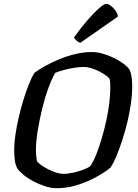

<svg xmlns="http://www.w3.org/2000/svg" viewBox="-20 -995 728 1015"><path d="M279 0Q250 0 218 -10.5Q186 -21 156.5 -36.5Q127 -52 104.5 -70.5Q82 -89 72 -104Q63 -119 59 -143.5Q55 -168 55 -203Q55 -236 61 -279Q67 -322 78 -370Q89 -418 103 -464Q117 -510 132 -548Q147 -586 162 -610Q186 -628 220.5 -647Q255 -666 295 -682.5Q335 -699 379 -709.5Q423 -720 467 -720Q491 -720 520.5 -712Q550 -704 578.5 -690.5Q607 -677 630.5 -660Q654 -643 665 -626Q673 -609 676 -585.5Q679 -562 679 -534Q679 -497 672.5 -450.5Q666 -404 654.5 -354.5Q643 -305 627.5 -257.5Q612 -210 596 -171Q580 -132 563 -108Q535 -85 489 -59.5Q443 -34 389 -17Q335 0 279 0ZM314 -76Q340 -76 368.5 -82.5Q397 -89 421.5 -98.5Q446 -108 457 -116Q474 -141 489 -179Q504 -217 517.5 -262.5Q531 -308 541.5 -355.5Q552 -403 557.5 -448Q563 -493 563 -529Q563 -542 562.5 -554.5Q562 -567 560 -576Q557 -584 542.5 -594.5Q528 -605 507.5 -616Q487 -627 464.5 -634Q442 -641 424 -641Q399 -641 371.5 -636.5Q344 -632 318 -625Q292 -618 272 -610Q253 -577 234.5 -526Q216 -475 202 -416.5Q188 -358 179 -302Q170 -246 170 -202Q170 -185 171.5 -170.5Q173 -156 175 -144Q181 -134 198 -122Q215 -110 236 -99.5Q257 -89 278 -82.5Q299 -76 314 -76ZM405 -769Q393 -772 383.5 -781Q374 -790 371 -797Q409 -850 443.5 -889.5Q478 -929 504.5 -952Q531 -975 542 -975Q552 -975 566 -964.5Q580 -954 591 -938.5Q602 -923 603 -907Z"/></svg>

Font: Texturina 12pt SemiBold
Style: Italic
Weight: 600
Italic angle: -11°
Version: Version 1.002